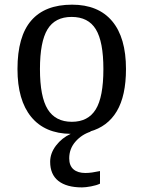

<svg xmlns="http://www.w3.org/2000/svg" viewBox="-20 -566 617 826"><path d="M284.2 9.8Q173.3 8.8 114.3 -63Q55.2 -134.8 55.2 -269Q55.2 -409.2 114.3 -477.5Q173.3 -545.9 290 -545.9Q402.8 -545.9 462.4 -475.1Q522 -404.3 522 -269Q522 -153.8 482.4 -87.4Q442.9 -21 366.2 0H371.1Q332 12.2 304.9 43Q277.8 73.7 277.8 115.2Q277.8 146.5 296.1 162.4Q314.5 178.2 347.2 178.2Q360.8 178.2 376.5 176Q392.1 173.8 410.2 169.9V224.1Q395.5 231.4 371.6 235.8Q347.7 240.2 333 240.2Q266.6 240.2 231.2 212.4Q195.8 184.6 195.8 129.9Q195.8 93.3 220.9 60.3Q246.1 27.3 284.2 9.8ZM289.1 -42Q358.9 -42 391.8 -95.2Q424.8 -148.4 424.8 -269Q424.8 -386.7 392.3 -439.9Q359.9 -493.2 288.1 -493.2Q216.8 -493.2 184.3 -439.7Q151.9 -386.2 151.9 -269Q151.9 -149.4 185.3 -95.7Q218.8 -42 289.1 -42Z"/></svg>

Font: Noto Serif
Style: Regular
Weight: 400
Designer: Monotype Design team
Foundry: Monotype Imaging Inc.
Version: Version 1.02